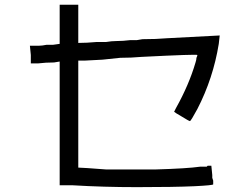

<svg xmlns="http://www.w3.org/2000/svg" viewBox="-20 -770 1040 806"><path d="M230.5 -750H308.6V-589.8Q343.8 -589.8 386.7 -593.8H406.2H425.8Q449.2 -597.7 468.8 -597.7Q496.1 -597.7 527.3 -601.6H554.7L578.1 -605.5Q636.7 -605.5 679.7 -609.4Q742.2 -613.3 902.3 -621.1Q902.3 -621.1 898.4 -585.9Q875 -441.4 808.6 -312.5Q781.2 -261.7 777.3 -261.7Q773.4 -261.7 742.2 -281.2Q714.8 -296.9 710.9 -300.8Q714.8 -308.6 718.8 -316.4Q773.4 -414.1 800.8 -507.8Q804.7 -519.5 804.7 -527.3Q808.6 -535.2 808.6 -539.1Q808.6 -543 574.2 -531.2Q531.2 -527.3 484.4 -527.3Q449.2 -523.4 410.2 -519.5L335.9 -515.6H308.6V-289.1V-66.4Q324.2 -66.4 425.8 -58.6Q503.9 -58.6 632.8 -58.6Q765.6 -62.5 820.3 -70.3H839.8H847.7L851.6 -74.2Q867.2 -74.2 867.2 -74.2Q867.2 -74.2 871.1 -35.2V-23.4L875 -11.7Q875 3.9 875 3.9Q875 7.8 796.9 11.7Q710.9 15.6 554.7 15.6Q414.1 15.6 285.2 7.8Q242.2 7.8 230.5 7.8V-511.7L207 -507.8Q171.9 -507.8 140.6 -503.9Q113.3 -503.9 109.4 -503.9V-507.8V-511.7V-515.6V-527.3V-539.1L105.5 -578.1H144.5Q156.2 -578.1 175.8 -582H191.4Q199.2 -582 203.1 -582L230.5 -585.9Z"/></svg>

Font: 和音 by 宁静之雨，公众号njzyshare
Style: Regular
Weight: 400
Designer: Steve Matteson
Foundry: Ascender Corporation
Version: Version 6.00;June 8, 2018;FontCreator 11.0.0.2388 32-bit